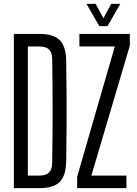

<svg xmlns="http://www.w3.org/2000/svg" viewBox="-20 -976 711 996"><path d="M51.9 0V-800H185.4Q257.7 -800 289.9 -767.8Q322.1 -735.5 323.3 -661.8Q324.8 -568.4 325.3 -484.2Q325.8 -400.1 325.3 -316.1Q324.8 -232.2 323.3 -138.8Q322.1 -64.6 289.7 -32.3Q257.3 0 184.6 0ZM124.4 -65.2H184.6Q218.9 -65.2 234.6 -81.3Q250.3 -97.4 250.8 -131.6Q251.9 -199 252.4 -266.1Q253 -333.2 253 -400.3Q253 -467.4 252.4 -534.6Q251.9 -601.7 250.8 -669Q250.3 -703.1 234.6 -718.9Q218.9 -734.8 185.4 -734.8H124.4ZM380.3 0V-59.4L575.5 -734.8H391.9V-800H653.6V-739.6L454 -65.2H635.8V0ZM494.9 -840.6 428.8 -955.8H476.3L516.6 -881.4L556.6 -955.8H604L537.9 -840.6Z"/></svg>

Font: Big Shoulders Display SC Thin
Style: Regular
Weight: 100
Designer: Patric King
Foundry: XO Type Co
Version: Version 2.002